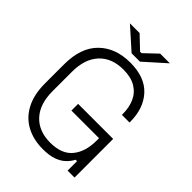

<svg xmlns="http://www.w3.org/2000/svg" viewBox="-250 -998 1135 1135"><g transform="rotate(45 317.5 -431.0)"><path d="M52 -271V-429Q52 -569 125.5 -641.5Q199 -714 322 -714Q444 -714 506.5 -646Q569 -578 569 -465V-460H505V-467Q505 -522 486 -564.5Q467 -607 426.5 -631.5Q386 -656 322 -656Q225 -656 170.5 -597Q116 -538 116 -431V-269Q116 -162 170.5 -103Q225 -44 322 -44Q417 -44 462 -99Q507 -154 507 -247V-267H276V-323H569V0H511V-79H499Q487 -55 465 -33.5Q443 -12 407.5 1Q372 14 318 14Q238 14 178 -18.5Q118 -51 85 -114.5Q52 -178 52 -271ZM288 -758 156 -876H237L317 -800H329L409 -876H490L358 -758Z"/></g></svg>

Font: Space Grotesk Frontify Light
Style: Regular
Weight: 300
Designer: Florian Karsten
Version: Version 2.000